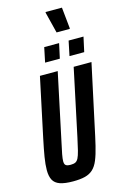

<svg xmlns="http://www.w3.org/2000/svg" viewBox="-156 -1134 780 1209"><g transform="rotate(-15 234.5 -529.5)"><path d="M164 8Q110 8 78.5 -3Q47 -14 34 -38.5Q21 -63 21 -103Q21 -139 29 -187.5Q37 -236 51 -302L133 -688H249L157 -254Q146 -205 140.5 -175.5Q135 -146 135 -130Q135 -116 139.5 -109Q144 -102 153 -99.5Q162 -97 176 -97Q195 -97 206.5 -102.5Q218 -108 226 -123.5Q234 -139 242 -170.5Q250 -202 261 -254L353 -688H469L386 -302Q370 -225 357 -171Q344 -117 329.5 -82Q315 -47 294 -27.5Q273 -8 242 0Q211 8 164 8ZM345 -760 365 -856H462L441 -760ZM186 -760 206 -856H303L282 -760ZM305 -925 271 -1061V-1067H378L392 -930L391 -925Z"/></g></svg>

Font: Saira ExtraCondensed
Style: Bold Italic
Weight: 700
Width: 2
Italic angle: -12°
Designer: Hector Gatti with collaboration of the Omnibus-Type team
Foundry: Omnibus-Type
Version: Version 1.101